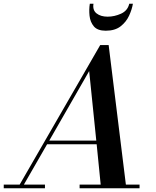

<svg xmlns="http://www.w3.org/2000/svg" viewBox="-66 -1005 834 1025"><path d="M433 -985Q427.5 -950.5 449.8 -933.2Q472 -916 508.5 -916Q545 -916 580.2 -932Q615.5 -948 624 -985H643.5Q638.5 -954.5 623 -921Q607.5 -887.5 577.5 -864.2Q547.5 -841 498.5 -841Q454.5 -841 435 -864.2Q415.5 -887.5 412 -921Q408.5 -954.5 413.5 -985ZM-46 -19.5H39L469 -764.5H514L606 -19.5H679V0H359V-19.5H471.5L450 -235H185.5L61.5 -19.5H174V0H-46ZM410 -625.5 197 -254.5H448Z"/></svg>

Font: Bodoni* 11pt Medium
Style: Italic
Weight: 500
Italic angle: -13°
Version: Version 2.3